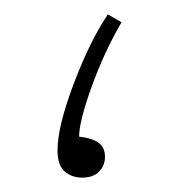

<svg xmlns="http://www.w3.org/2000/svg" viewBox="-20 -243 259 267"><path d="M60 -34Q60 -67 82.5 -126.5Q105 -186 130 -223L149 -212Q125 -171 107.5 -122.5Q90 -74 90 -53Q108 -51 117 -44.5Q126 -38 126 -25Q126 -13 118 -4.5Q110 4 94 4Q80 4 70 -4.5Q60 -13 60 -34Z"/></svg>

Font: Noto Sans Arabic CondThin
Style: Regular
Weight: 250
Width: 3
Designer: Nadine Chahine
Foundry: Monotype Imaging Inc.
Version: Version 1.001